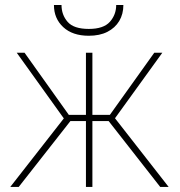

<svg xmlns="http://www.w3.org/2000/svg" viewBox="-20 -736 710 756"><path d="M238.8 -259.3 45.9 -528.3H76.7L251 -283.7H329.6V-259.3ZM258.3 -260.7 53.7 0H20.5L242.2 -283.7ZM343.8 -528.3V0H318.4V-528.3ZM619.1 -528.3 424.8 -259.3H335.4L334.5 -283.7H412.6L587.4 -528.3ZM610.8 0 406.7 -260.7 422.4 -283.7 644 0ZM437.5 -716.3H465.8Q465.8 -680.7 449.5 -653.3Q433.1 -626 402.8 -610.6Q372.6 -595.2 329.6 -595.2Q265.6 -595.2 229 -629.2Q192.4 -663.1 192.4 -716.3H222.2Q222.2 -677.7 246.3 -649.9Q270.5 -622.1 329.6 -622.1Q387.7 -622.1 412.6 -650.1Q437.5 -678.2 437.5 -716.3Z"/></svg>

Font: Roboto Condensed Thin
Style: Regular
Weight: 250
Width: 3
Designer: Christian Robertson
Foundry: Google
Version: Version 3.009; 2024